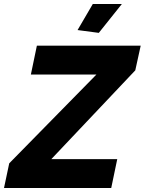

<svg xmlns="http://www.w3.org/2000/svg" viewBox="-56 -938 722 958"><path d="M-10 -123 425 -566H98L128 -710H646L619 -587L200 -144H529L499 0H-36ZM437 -774 331 -788 407 -918H552Z"/></svg>

Font: Raleway ExtraBold
Style: Italic
Weight: 800
Italic angle: -12°
Designer: Matt McInerney, Pablo Impallari, Rodrigo Fuenzalida
Foundry: Matt McInerney, Pablo Impallari, Rodrigo Fuenzalida
Version: Version 4.026